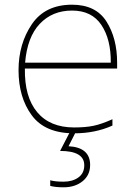

<svg xmlns="http://www.w3.org/2000/svg" viewBox="-20 -558 580 818"><path d="M287 -538Q172 -538 115.5 -454.5Q59 -371 59 -259Q59 -143 115.5 -66.5Q172 10 296 10Q386 10 459 -23V-50Q412 -29 378 -22Q344 -15 296 -15Q193 -15 138.5 -80Q84 -145 86 -266H479V-291Q479 -395 433.5 -466.5Q388 -538 287 -538ZM287 -513Q371 -513 412 -451.5Q453 -390 452 -291H87Q96 -400 149.5 -456.5Q203 -513 287 -513ZM364 145Q364 70 272 65L305 0H280L236 85Q339 85 339 146Q339 180 314 198Q289 216 251 216Q214 216 194 210V234Q216 240 251 240Q300 240 332 214Q364 188 364 145Z"/></svg>

Font: Noto Sans UI Thin
Style: Regular
Weight: 250
Designer: Monotype Design Team
Foundry: Monotype Imaging Inc.
Version: Version 1.901